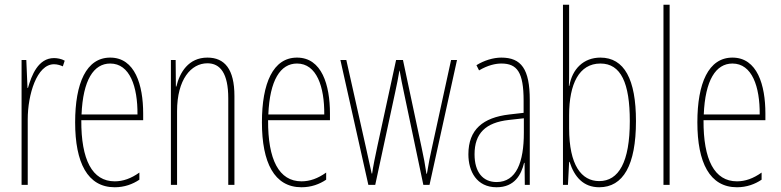

<svg xmlns="http://www.w3.org/2000/svg" viewBox="-20 -780 3295 810"><path d="M208 -535C141 -535 113 -462 98 -409H96L91 -527H71V0H97V-277C97 -380 135 -509 208 -509C222 -509 237 -504 245 -500L253 -524C239 -532 221 -535 208 -535Z M445 -537C344 -537 297 -429 297 -264C297 -94 349 10 464 10C505 10 540 -3 568 -22V-52C533 -27 499 -15 464 -15C369 -15 322 -106 323 -273H584V-301C584 -421 550 -537 445 -537ZM445 -512C528 -512 561 -414 560 -297H324C330 -442 375 -512 445 -512Z M855 -537C775 -537 738 -474 724 -415H722L721 -527H701V0H727V-311C727 -445 786 -513 855 -513C909 -513 943 -471 943 -365V0H969V-375C969 -488 928 -537 855 -537Z M1233 -537C1132 -537 1085 -429 1085 -264C1085 -94 1137 10 1252 10C1293 10 1328 -3 1356 -22V-52C1321 -27 1287 -15 1252 -15C1157 -15 1110 -106 1111 -273H1372V-301C1372 -421 1338 -537 1233 -537ZM1233 -512C1316 -512 1349 -414 1348 -297H1112C1118 -442 1163 -512 1233 -512Z M1684 -390 1766 0H1792L1908 -527H1883L1801 -151C1793 -115 1791 -105 1781 -47H1779C1774 -82 1767 -120 1759 -156L1680 -527H1651L1572 -163C1564 -126 1553 -73 1550 -48H1548C1540 -83 1533 -118 1524 -157L1441 -527H1416L1534 0H1563L1647 -390C1654 -421 1660 -453 1665 -482H1666C1671 -453 1677 -422 1684 -390Z M2095 -537C2061 -537 2022 -525 1990 -505L2001 -483C2038 -505 2071 -512 2095 -512C2162 -512 2189 -475 2189 -355V-304L2128 -297C2018 -284 1956 -234 1956 -129C1956 -57 1991 10 2075 10C2151 10 2179 -43 2191 -93H2193L2194 0H2215V-358C2215 -489 2179 -537 2095 -537ZM2127 -274 2190 -281V-220C2190 -97 2159 -12 2075 -12C2017 -12 1982 -54 1982 -129C1982 -217 2028 -263 2127 -274Z M2381 -481V-760H2355V0H2376L2381 -97H2383C2403 -34 2441 10 2508 10C2609 10 2663 -83 2663 -269C2663 -445 2614 -537 2513 -537C2442 -537 2394 -489 2382 -418H2380C2381 -435 2381 -459 2381 -481ZM2513 -512C2600 -512 2637 -429 2637 -269C2637 -96 2590 -16 2508 -16C2433 -16 2381 -83 2381 -239V-294C2381 -426 2423 -512 2513 -512Z M2805 0V-760H2779V0Z M3070 -537C2969 -537 2922 -429 2922 -264C2922 -94 2974 10 3089 10C3130 10 3165 -3 3193 -22V-52C3158 -27 3124 -15 3089 -15C2994 -15 2947 -106 2948 -273H3209V-301C3209 -421 3175 -537 3070 -537ZM3070 -512C3153 -512 3186 -414 3185 -297H2949C2955 -442 3000 -512 3070 -512Z"/></svg>

Font: Noto Sans Gurmukhi UI ExtraCondensed Thin
Style: Regular
Weight: 100
Width: 2
Designer: Jelle Bosma - Monotype Design Team
Foundry: Monotype Imaging Inc.
Version: Version 2.004